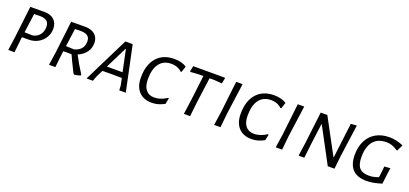

<svg xmlns="http://www.w3.org/2000/svg" viewBox="16 -1243 4242 1991"><g transform="rotate(20 2137.0 -247.5)"><path d="M425 -365Q425 -312 398.5 -268Q372 -224 325.5 -198.5Q279 -173 221 -173H149L147 -156L130 0H61L82 -150L123 -498L280 -499Q348 -499 386.5 -463.5Q425 -428 425 -365ZM351 -358Q351 -400 328.5 -420.5Q306 -441 259 -443L186 -442L157 -230L247 -228Q296 -237 323.5 -272.5Q351 -308 351 -358Z M753 -202Q800 -111 861 -17L858 -8Q818 5 792 7L781 0L772 -18Q714 -134 693 -183H602L598 -156L581 0H511L533 -150L574 -498L730 -499Q798 -499 837 -465Q876 -431 876 -372Q876 -314 844 -270.5Q812 -227 753 -202ZM610 -242 701 -239Q802 -267 802 -363Q802 -401 779.5 -420.5Q757 -440 711 -442L637 -441Z M1358 0H1286L1283 -53L1267 -130L1154 -131L1053 -130L1016 -56L995 0H925L1172 -498H1253ZM1204 -427H1200L1081 -188H1254Z M1849 -467 1828 -402 1818 -399Q1798 -420 1767.5 -432Q1737 -444 1701 -444Q1616 -444 1570.5 -384Q1525 -324 1525 -211Q1525 -135 1557.5 -94.5Q1590 -54 1651 -54Q1686 -54 1722 -66.5Q1758 -79 1789 -100L1798 -97L1784 -32Q1748 -13 1715 -3.5Q1682 6 1645 6Q1553 6 1502 -49Q1451 -104 1451 -203Q1451 -345 1520.5 -423.5Q1590 -502 1714 -502Q1796 -502 1849 -467Z M2273 -491 2261 -432 2172 -438H2123L2085 -156L2068 0H1999L2020 -150L2055 -438H2004L1913 -432L1909 -439L1921 -498H2270Z M2419 -156 2403 0H2333L2355 -150L2395 -498H2466Z M2950 -467 2929 -402 2919 -399Q2899 -420 2868.5 -432Q2838 -444 2802 -444Q2717 -444 2671.5 -384Q2626 -324 2626 -211Q2626 -135 2658.5 -94.5Q2691 -54 2752 -54Q2787 -54 2823 -66.5Q2859 -79 2890 -100L2899 -97L2885 -32Q2849 -13 2816 -3.5Q2783 6 2746 6Q2654 6 2603 -49Q2552 -104 2552 -203Q2552 -345 2621.5 -423.5Q2691 -502 2815 -502Q2897 -502 2950 -467Z M3099 -156 3083 0H3013L3035 -150L3075 -498H3146Z M3677 -148 3661 0H3587L3380 -387H3376L3347 -165L3328 0H3265L3286 -147L3328 -498H3401L3609 -111H3614L3661 -495L3726 -500Z M4241 -468 4208 -400H4201Q4164 -424 4136 -433.5Q4108 -443 4076 -443Q3980 -443 3931 -383Q3882 -323 3882 -211Q3882 -130 3913.5 -92Q3945 -54 4019 -54Q4044 -54 4067.5 -58.5Q4091 -63 4125 -75L4132 -128L4139 -198L4204 -203L4195 -138L4181 -24Q4127 -8 4089 -1Q4051 6 4014 6Q3913 6 3861 -47.5Q3809 -101 3809 -207Q3809 -297 3842.5 -363.5Q3876 -430 3939 -466Q4002 -502 4089 -502Q4164 -502 4241 -468Z"/></g></svg>

Font: Alegreya Sans SC
Style: Italic
Weight: 400
Italic angle: -7°
Designer: Juan Pablo del Peral
Foundry: Huerta Tipografica
Version: Version 2.008; ttfautohint (v1.6)